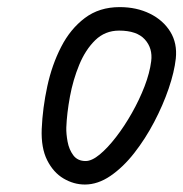

<svg xmlns="http://www.w3.org/2000/svg" viewBox="-20 -884 503 527"><path d="M213 -377.5Q182.5 -377.5 154.5 -394Q126.5 -410.5 109.5 -444.2Q92.5 -478 94.5 -530Q97 -588 109.8 -647Q122.5 -706 147.8 -755.2Q173 -804.5 212.8 -834.5Q252.5 -864.5 308.5 -864.5Q355 -864.5 391.5 -846.5Q428 -828.5 447.5 -796.8Q467 -765 462.5 -723Q458.5 -686.5 443 -641Q427.5 -595.5 403.2 -549.2Q379 -503 348.5 -464Q318 -425 283.2 -401.2Q248.5 -377.5 213 -377.5ZM215 -442Q232 -442 253.8 -460Q275.5 -478 298.5 -507.8Q321.5 -537.5 342 -573.8Q362.5 -610 376.8 -647Q391 -684 395 -716Q399.5 -751.5 377.5 -775.8Q355.5 -800 307 -800Q268.5 -800 241.5 -773.8Q214.5 -747.5 197.5 -706.2Q180.5 -665 172 -619Q163.5 -573 162 -534Q161.5 -517 165.5 -495.2Q169.5 -473.5 181.2 -457.8Q193 -442 215 -442Z"/></svg>

Font: Edu NSW ACT Hand
Style: Regular
Weight: 400
Designer: Tina and Corey Anderson, Eben Sorkin, Mirko Velimirovic
Foundry: Sorkin Type Co.
Version: Version 2.000